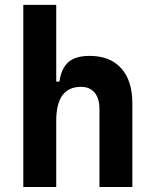

<svg xmlns="http://www.w3.org/2000/svg" viewBox="-20 -752 626 772"><path d="M379.9 0V-312.5Q379.9 -356 360.6 -379.4Q341.3 -402.8 305.7 -402.8Q206.1 -402.8 206.1 -266.6V0H73.7V-732.4H206.1V-423.8H218.8Q226.1 -476.1 254.4 -501.7Q282.7 -527.3 340.3 -527.3Q422.4 -527.3 467.3 -477.5Q512.2 -427.7 512.2 -336.9V0Z"/></svg>

Font: Cascadia Code PL
Style: Bold
Weight: 700
Monospace: yes
Designer: Aaron Bell
Foundry: Saja Typeworks
Version: Version 2404.023; ttfautohint (v1.8.4)